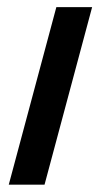

<svg xmlns="http://www.w3.org/2000/svg" viewBox="-20 -455 280 535"><path d="M236.7 -435.1H137L4.4 59.6H104.1Z"/></svg>

Font: Gidugu
Style: Regular
Weight: 400
Designer: Purushoth Kumar Guthula
Foundry: Silicon Andhra, USA.
Version: Version 1.0.5; ttfautohint (v1.2.25-373a) -l 7 -r 28 -G 50 -